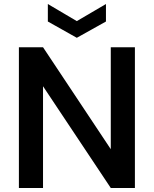

<svg xmlns="http://www.w3.org/2000/svg" viewBox="-20 -935 765 955"><path d="M74 0V-700H194L531 -193V-700H651V0H531L194 -506V0ZM362 -747 218 -828V-915L362 -830L507 -915V-828Z"/></svg>

Font: DM Sans 10pt SemiBold
Style: Regular
Weight: 600
Version: Version 4.004;gftools[0.9.30]